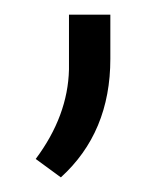

<svg xmlns="http://www.w3.org/2000/svg" viewBox="-20 -112 231 265"><path d="M29.3 107.4Q73.7 47.9 75.2 -16.1V-91.8H132.3V-30.8Q132.3 70.8 64 132.8Z"/></svg>

Font: Roboto Light
Style: Regular
Weight: 300
Designer: Google
Version: Version 2.137; 2017